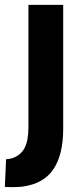

<svg xmlns="http://www.w3.org/2000/svg" viewBox="-47 -561 340 790"><path d="M213 -31Q213 75 173 135Q133 195 45 207Q35 208 22.5 208.5Q10 209 -3 209Q-16 209 -27 208L-22 94Q-15 94 -9 93Q-3 92 3 90Q37 79 53.5 49Q70 19 70 -37V-541H213Z"/></svg>

Font: Georama SemiExpanded SemiBold
Style: Regular
Weight: 600
Width: 6
Designer: Jean-Baptiste Levee
Foundry: Production Type
Version: Version 1.001